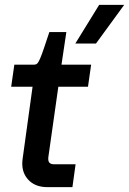

<svg xmlns="http://www.w3.org/2000/svg" viewBox="-20 -770 531 790"><path d="M175 0Q123 0 94.5 -32.5Q66 -65 73 -116L114 -413H26L39 -504H121Q128 -504 133 -508.5Q138 -513 145 -529Q152 -545 163 -578L183 -638H253L233 -504H355L342 -413H220L179 -124Q177 -108 183 -101Q189 -94 203 -94H291L278 0ZM375 -591H290L388 -750H491Z"/></svg>

Font: Finlandica Medium
Style: Italic
Weight: 500
Italic angle: -8°
Designer: Niklas Ekholm, Juho Hiilivirta, Jaakko Suomalainen
Foundry: Helsinki Type Studio
Version: Version 1.063